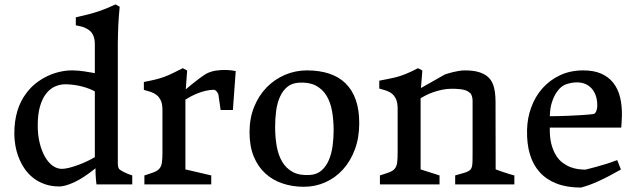

<svg xmlns="http://www.w3.org/2000/svg" viewBox="-20 -823 2835 857"><path d="M43.9 -226.6Q43.9 -282.7 57.6 -327.9Q71.3 -373 97.2 -406.7Q115.7 -432.1 139.9 -451.2Q164.1 -470.2 190.7 -482.9Q217.3 -495.6 245.6 -502.2Q273.9 -508.8 300.8 -508.8Q328.6 -508.8 355.2 -504.6Q381.8 -500.5 403.3 -496.6V-595.2Q403.3 -612.3 403.3 -627.2Q403.3 -642.1 399.9 -654.8Q396.5 -667.5 388.4 -678Q380.4 -688.5 363.8 -696.8Q354 -702.1 343.5 -704.6Q333 -707 318.4 -710V-745.6Q350.6 -752.9 374.3 -759Q397.9 -765.1 417.7 -771.7Q437.5 -778.3 455.8 -785.9Q474.1 -793.5 495.6 -803.2L514.2 -793Q511.7 -766.6 510.3 -747.6Q508.8 -728.5 508.1 -711.2Q507.3 -693.8 506.8 -675Q506.3 -656.2 505.9 -629.9V-88.9Q505.9 -85 507.3 -79.1Q508.8 -73.2 511.2 -69.3Q514.2 -65.9 520.8 -61.8Q527.3 -57.6 535.4 -53.7Q543.5 -49.8 552.7 -46.1Q562 -42.5 570.3 -40V0H410.6Q409.2 -10.3 408.2 -22.5Q407.2 -32.2 406.7 -45.2Q406.2 -58.1 406.2 -71.8Q353 -28.8 311.8 -9.8Q270.5 9.3 244.6 9.3Q209 9.3 179.9 -1Q150.9 -11.2 128.7 -28.6Q106.4 -45.9 90.3 -69.3Q74.2 -92.8 64 -118.9Q53.7 -145 48.8 -172.6Q43.9 -200.2 43.9 -226.6ZM256.3 -69.3Q270 -69.3 289.3 -74.2Q308.6 -79.1 329.1 -86.7Q349.6 -94.2 369.1 -103.5Q388.7 -112.8 403.3 -121.6V-415Q380.9 -427.7 346.9 -436.8Q313 -445.8 274.4 -446.8Q250 -447.3 227.3 -437.7Q204.6 -428.2 187 -406.5Q169.4 -384.8 158.9 -349.4Q148.4 -314 148.4 -262.7Q148.4 -220.2 157.2 -184.6Q166 -148.9 180.7 -123.3Q195.3 -97.7 214.8 -83.5Q234.4 -69.3 256.3 -69.3Z M624.5 -40Q651.4 -48.3 667.2 -54.4Q683.1 -60.5 691.7 -70.6Q700.2 -80.6 702.6 -97.2Q705.1 -113.8 705.1 -142.6V-332.5Q705.1 -358.4 697.8 -374.3Q690.4 -390.1 678.7 -399.2Q667 -408.2 652.1 -413.1Q637.2 -418 622.1 -421.9V-457Q655.3 -463.4 676.5 -468.8Q697.8 -474.1 715.1 -480.7Q732.4 -487.3 750.5 -496.1Q768.6 -504.9 795.9 -518.6L815.4 -508.3L809.1 -424.3Q823.7 -436.5 839.4 -449.2Q852.5 -460 868.9 -472.2Q885.3 -484.4 901.9 -494.6Q922.4 -504.9 945.3 -508.1Q968.3 -511.2 987.8 -510.7Q1010.7 -510.3 1032.2 -505.9L1019.5 -332H964.8L954.6 -402.3Q953.6 -403.8 952.1 -407.2Q950.7 -410.6 948 -413.8Q945.3 -417 941.7 -419.7Q938 -422.4 933.1 -422.4Q915.5 -421.9 897.2 -417.5Q878.9 -413.1 862.3 -406.5Q845.7 -399.9 831.5 -392.3Q817.4 -384.8 807.6 -378.4V-66.9L922.9 -40V0H624.5Z M1093.8 -232.4Q1093.8 -295.9 1114.7 -346.9Q1135.7 -397.9 1171.1 -433.8Q1206.5 -469.7 1252.9 -489.3Q1299.3 -508.8 1350.1 -508.8Q1405.3 -508.8 1448.7 -494.6Q1492.2 -480.5 1522.2 -451.2Q1552.2 -421.9 1567.9 -377.7Q1583.5 -333.5 1583.5 -273.4Q1583.5 -208.5 1564 -156Q1544.4 -103.5 1510.7 -66.4Q1477.1 -29.3 1432.1 -9.3Q1387.2 10.7 1335.9 10.7Q1285.2 10.7 1241 -4.2Q1196.8 -19 1164.1 -49.1Q1131.3 -79.1 1112.5 -124.8Q1093.8 -170.4 1093.8 -232.4ZM1208 -256.3Q1208 -210.9 1215.1 -170.7Q1222.2 -130.4 1239.7 -100.8Q1257.3 -71.3 1287.1 -55.2Q1316.9 -39.1 1362.8 -42Q1394.5 -43.9 1415.3 -62.3Q1436 -80.6 1448 -108.9Q1460 -137.2 1464.6 -171.9Q1469.2 -206.5 1469.2 -241.2Q1469.2 -286.6 1462.2 -326.7Q1455.1 -366.7 1437.5 -395.8Q1419.9 -424.8 1390.1 -440.7Q1360.4 -456.5 1314.9 -454.1Q1282.7 -452.1 1262.2 -435.1Q1241.7 -418 1229.5 -390.6Q1217.3 -363.3 1212.6 -328.4Q1208 -293.5 1208 -256.3Z M1675.8 -40Q1702.6 -48.3 1718.5 -54.4Q1734.4 -60.5 1742.4 -70.6Q1750.5 -80.6 1752.7 -97.2Q1754.9 -113.8 1754.9 -142.6V-338.4Q1754.9 -364.3 1747.8 -380.1Q1740.7 -396 1729.2 -405Q1717.8 -414.1 1703.1 -418.9Q1688.5 -423.8 1672.9 -427.7V-462.9Q1695.3 -467.3 1711.7 -470.5Q1728 -473.6 1741.2 -476.8Q1754.4 -480 1765.6 -483.6Q1776.9 -487.3 1788.6 -491.9Q1800.3 -496.6 1814 -502.9Q1827.6 -509.3 1845.7 -518.6L1865.2 -508.3L1858.9 -430.2Q1875.5 -439.5 1893.6 -449.7Q1909.2 -458.5 1928 -469.2Q1946.8 -480 1965.8 -490.7Q1970.7 -492.2 1980 -495.1Q1989.3 -498 2001.2 -501Q2013.2 -503.9 2027.1 -506.3Q2041 -508.8 2054.7 -508.8Q2091.8 -508.8 2116.5 -501.5Q2141.1 -494.1 2156.2 -481.2Q2171.4 -468.3 2179 -450.2Q2186.5 -432.1 2189.2 -411.1Q2191.9 -390.1 2191.9 -366.5Q2191.9 -342.8 2191.9 -318.4L2192.4 -66.9Q2210.9 -60.1 2227.1 -54.7Q2241.2 -49.8 2254.9 -45.7Q2268.6 -41.5 2275.9 -40V0H2011.7V-40Q2031.7 -45.9 2045.4 -49.6Q2059.1 -53.2 2067.6 -57.4Q2076.2 -61.5 2080.8 -67.1Q2085.4 -72.8 2087.2 -82.3Q2088.9 -91.8 2089.1 -106.4Q2089.4 -121.1 2089.4 -143.6V-373.5Q2089.4 -383.3 2086.7 -392.6Q2084 -401.9 2080.1 -406.2Q2074.2 -411.6 2067.6 -415.5Q2061 -419.4 2051.3 -421.9Q2041.5 -424.3 2027.8 -425.5Q2014.2 -426.8 1995.1 -426.8Q1974.6 -426.8 1954.6 -422.6Q1934.6 -418.5 1916.5 -412.4Q1898.4 -406.2 1883.3 -398.7Q1868.2 -391.1 1857.4 -384.3V-66.9L1941.9 -40V0H1675.8Z M2332.5 -242.2Q2333.5 -295.9 2351.3 -344.2Q2369.1 -392.6 2401.6 -429.2Q2434.1 -465.8 2480 -487.3Q2525.9 -508.8 2583.5 -508.8Q2630.4 -508.8 2663.3 -494.4Q2696.3 -480 2717.3 -453.4Q2738.3 -426.8 2747.6 -389.4Q2756.8 -352.1 2755.9 -306.2Q2755.4 -299.3 2755.1 -290.3Q2754.9 -281.2 2754.4 -272.9Q2753.9 -263.7 2752.9 -253.4H2434.1Q2433.1 -211.4 2440.7 -181.4Q2448.2 -151.4 2461.2 -130.4Q2474.1 -109.4 2491.2 -96.7Q2508.3 -84 2526.1 -77.1Q2543.9 -70.3 2561.5 -68.1Q2579.1 -65.9 2593.8 -65.9Q2615.2 -71.3 2638.7 -77.6Q2659.2 -83 2684.1 -90.8Q2709 -98.6 2734.9 -108.4L2751.5 -66.4Q2724.6 -51.3 2701.2 -38.8Q2677.7 -26.4 2656 -16.4Q2634.3 -6.3 2614 1.2Q2593.8 8.8 2573.2 14.2Q2510.7 14.2 2465.1 -3.4Q2419.4 -21 2389.4 -54Q2359.4 -86.9 2345.2 -134.5Q2331.1 -182.1 2332.5 -242.2ZM2434.1 -304.2Q2482.4 -304.7 2516.6 -306.2Q2550.8 -307.6 2573.5 -309.1Q2596.2 -310.5 2609.4 -311.8Q2622.6 -313 2628.4 -314Q2636.7 -314.9 2641.4 -326.7Q2646 -338.4 2646 -351.1Q2646 -384.3 2634.8 -407.2Q2623.5 -430.2 2604 -442.4Q2584.5 -454.6 2558.3 -455.3Q2532.2 -456.1 2502.9 -445.3Q2497.1 -443.4 2486.1 -435.1Q2475.1 -426.8 2463.9 -410.2Q2452.6 -393.6 2443.8 -367.4Q2435.1 -341.3 2434.1 -304.2Z"/></svg>

Font: Donegal One
Style: Regular
Weight: 400
Designer: Gary Lonergan
Foundry: Sorkin Type Co.
Version: Version 1.004